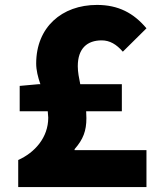

<svg xmlns="http://www.w3.org/2000/svg" viewBox="-20 -760 649 780"><path d="M60 -308H174L176 -282C176 -201 121 -140 54 -110V0H575V-150H283V-154C318 -194 331 -228 331 -280L330 -308H475V-418H306C301 -443 296 -467 296 -491C296 -564 335 -596 393 -596C426 -596 453 -580 479 -550L575 -645C523 -707 461 -740 374 -740C231 -740 127 -649 127 -502C127 -475 134 -447 144 -418H137L60 -411Z"/></svg>

Font: Noto Sans KR Black
Style: Regular
Weight: 900
Designer: Ryoko NISHIZUKA 西塚涼子 (kana, bopomofo & ideographs); Paul D. Hunt (Latin, Greek & Cyrillic); Sandoll Communications 산돌커뮤니
Foundry: Adobe
Version: Version 2.004;hotconv 1.0.118;makeotfexe 2.5.65603